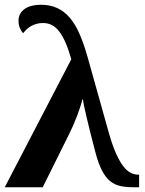

<svg xmlns="http://www.w3.org/2000/svg" viewBox="-20 -790 610 810"><path d="M280.8 -540Q269 -582 256.1 -611.1Q243.2 -640.1 228.8 -658.4Q214.4 -676.8 197.8 -684.8Q181.2 -692.9 161.1 -692.9Q145.5 -692.9 132.6 -689Q119.6 -685.1 109.4 -679Q99.1 -672.9 91.1 -665Q83 -657.2 77.1 -649.9Q69.3 -659.2 63.7 -672.1Q58.1 -685.1 58.1 -703.1Q58.1 -719.2 65.2 -731.7Q72.3 -744.1 84.7 -752.7Q97.2 -761.2 114.3 -765.6Q131.3 -770 151.9 -770Q191.4 -770 221.4 -756.1Q251.5 -742.2 274.7 -714.8Q297.9 -687.5 315.4 -647.2Q333 -606.9 348.1 -554.2L439.9 -227.1Q454.6 -175.8 469.7 -142.1Q484.9 -108.4 500.2 -88.6Q515.6 -68.8 531.2 -61Q546.9 -53.2 562 -53.2H566.9V0H543.9Q512.7 0 488.3 -5.1Q463.9 -10.3 444.6 -25.9Q425.3 -41.5 409.9 -71.3Q394.5 -101.1 381.8 -149.9Q358.4 -239.7 345 -296.6Q331.5 -353.5 330.1 -370.1H327.1Q324.7 -357.9 318.8 -339.8Q313 -321.8 305.4 -301.8Q297.9 -281.7 289.1 -261.7Q280.3 -241.7 272 -225.1L160.2 0H0Z"/></svg>

Font: Droids
Style: b
Weight: 700
Foundry: Ascender Corporation
Version: Version 1.00 build 113